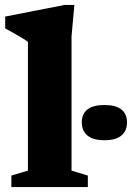

<svg xmlns="http://www.w3.org/2000/svg" viewBox="-20 -757 534 777"><path d="M269.5 -66.5 335.5 -46.5V0H26V-46.5L93 -66.5V-587.5Q86.5 -593 72 -601.8Q57.5 -610.5 39 -621Q20.5 -631.5 1 -642V-690L241.5 -737H281L269.5 -610.5ZM402.5 -189.5Q356.5 -189.5 333.8 -208.5Q311 -227.5 311 -261.5Q311 -296 333.8 -314Q356.5 -332 402.5 -332Q448.5 -332 471.2 -314Q494 -296 494 -261.5Q494 -227.5 471.2 -208.5Q448.5 -189.5 402.5 -189.5Z"/></svg>

Font: Newsreader 9pt
Style: Bold
Weight: 700
Designer: Hugues Gentile
Foundry: Production Type
Version: Version 1.003